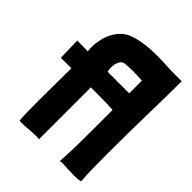

<svg xmlns="http://www.w3.org/2000/svg" viewBox="-204 -857 980 980"><g transform="rotate(45 286.5 -366.5)"><path d="M390 -1C394 -2 401 -3 409 -3C431 -3 465 0 494 0C516 0 534 -1 540 -7C536 -58 535 -127 535 -204C535 -385 542 -606 542 -725V-729H524C479 -728 446 -730 427 -731L399 -732C386 -733 374 -733 361 -733C306 -733 249 -727 204 -712C121 -684 93 -594 93 -525C93 -516 94 -507 95 -498C72 -499 49 -499 18 -499L21 -377C50 -378 74 -378 97 -378C97 -340 95 -232 95 -140C95 -78 96 -24 99 -2C105 -1 112 -1 119 -1C147 -1 180 -6 212 -6C220 -6 228 -6 236 -5V-379C250 -379 265 -379 281 -379C314 -379 351 -379 396 -376C396 -325 396 -275 396 -225C396 -149 395 -75 390 -1ZM240 -496C238 -505 237 -514 237 -524C237 -553 247 -583 271 -587C286 -589 305 -590 324 -590C350 -590 376 -589 396 -588V-496Z"/></g></svg>

Font: HEYCLAY
Style: Regular
Weight: 400
Designer: Marcelo Magalhaes
Foundry: Marcelo Magalhães
Version: Version 1.300;hotconv 1.0.109;makeotfexe 2.5.65596